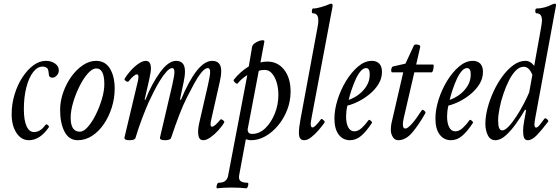

<svg xmlns="http://www.w3.org/2000/svg" viewBox="-20 -745 3026 1038"><path d="M136 13Q95 13 69 -26.5Q43 -66 43 -128Q43 -182 58.5 -233.5Q74 -285 100.5 -326Q127 -367 160 -391.5Q193 -416 228 -416Q257 -416 277.5 -401.5Q298 -387 298 -365Q298 -349 287 -337Q276 -325 263 -325Q250 -325 245 -336Q244 -349 242 -359Q240 -369 238 -373Q228 -385 211 -385Q182 -385 159 -355Q136 -325 122.5 -273Q109 -221 109 -155Q109 -95 123.5 -63Q138 -31 164 -31Q198 -31 226 -70Q231 -76 239 -68.5Q247 -61 244 -57Q196 13 136 13Z M400 13Q353 13 329 -33Q305 -79 305 -151Q305 -198 321.5 -245Q338 -292 365.5 -330.5Q393 -369 428 -392.5Q463 -416 499 -416Q549 -416 574.5 -374Q600 -332 600 -266Q600 -214 584.5 -164.5Q569 -115 542 -75Q515 -35 478.5 -11Q442 13 400 13ZM412 -33Q432 -33 455 -59Q478 -85 498 -125.5Q518 -166 531 -210Q544 -254 544 -290Q544 -375 501 -375Q479 -375 455 -348Q431 -321 410 -279Q389 -237 375.5 -191.5Q362 -146 362 -108Q362 -33 412 -33Z M679 13Q650 13 653 -2L726 -309Q733 -343 720 -343Q706 -343 675 -305Q671 -300 660.5 -307Q650 -314 654 -320Q666 -340 686 -362.5Q706 -385 728.5 -400.5Q751 -416 768 -416Q796 -416 796 -374Q796 -364 793.5 -350Q791 -336 786 -312L762 -207L766 -205Q783 -249 803 -286Q823 -323 846 -355Q891 -416 932 -416Q980 -416 980 -359Q980 -334 973 -302L953 -207L958 -205Q1046 -416 1127 -416Q1176 -416 1176 -361Q1176 -349 1174 -334Q1172 -319 1168 -302L1121 -94Q1118 -81 1118.5 -70.5Q1119 -60 1126 -60Q1140 -60 1171 -98Q1175 -103 1185 -95.5Q1195 -88 1192 -83Q1181 -63 1160.5 -40.5Q1140 -18 1118 -2.5Q1096 13 1079 13Q1063 13 1057 0.5Q1051 -12 1051 -33Q1051 -44 1053 -58Q1055 -72 1061 -97L1104 -284Q1116 -337 1116 -355Q1116 -377 1104 -377Q1088 -377 1068 -352Q1048 -327 1028.5 -291Q1009 -255 992 -221Q970 -178 949.5 -124.5Q929 -71 905 0Q902 13 871 13Q842 13 845 -2L911 -284Q923 -337 923 -355Q923 -377 911 -377Q898 -377 880.5 -358Q863 -339 845.5 -310.5Q828 -282 812 -250.5Q796 -219 784 -193Q768 -157 749 -107Q730 -57 713 -1Q712 5 704.5 9Q697 13 679 13Z M1154 273Q1150 273 1150.5 265.5Q1151 258 1154 250.5Q1157 243 1162 243Q1206 243 1213 206L1317 -339Q1305 -332 1291 -320.5Q1277 -309 1265 -294Q1262 -291 1256 -294.5Q1250 -298 1245.5 -304.5Q1241 -311 1244 -314Q1263 -338 1284 -356Q1305 -374 1325 -386L1343 -492Q1345 -502 1355.5 -510Q1366 -518 1379 -523Q1392 -528 1401.5 -527.5Q1411 -527 1409 -519L1388 -407Q1398 -410 1407 -411Q1416 -412 1426 -412Q1482 -412 1516.5 -367.5Q1551 -323 1551 -250Q1551 -199 1533 -152Q1515 -105 1484 -67.5Q1453 -30 1415 -8.5Q1377 13 1338 13Q1333 13 1325.5 12Q1318 11 1309 8L1273 202Q1269 224 1280 233.5Q1291 243 1319 243Q1323 243 1322.5 250.5Q1322 258 1319 265.5Q1316 273 1311 273Q1294 271 1274.5 270Q1255 269 1232 269Q1210 269 1190.5 270Q1171 271 1154 273ZM1343 -21Q1382 -21 1414 -51.5Q1446 -82 1465.5 -130.5Q1485 -179 1485 -232Q1485 -268 1476 -298.5Q1467 -329 1450.5 -348Q1434 -367 1411 -367Q1404 -367 1395.5 -366Q1387 -365 1379 -362L1321 -57Q1320 -53 1319.5 -50Q1319 -47 1319 -45Q1319 -21 1343 -21Z M1625 13Q1610 13 1603 3.5Q1596 -6 1596 -28Q1596 -41 1598 -58Q1600 -75 1604 -97L1696 -594Q1699 -608 1700 -617.5Q1701 -627 1701 -634Q1701 -673 1672 -673Q1665 -673 1666 -686Q1667 -699 1672 -699Q1690 -699 1715.5 -706.5Q1741 -714 1757 -721Q1766 -725 1772 -725Q1781 -725 1777 -705L1666 -117Q1659 -83 1660 -69.5Q1661 -56 1670 -56Q1682 -56 1715 -100Q1719 -105 1728.5 -96Q1738 -87 1735 -83Q1722 -64 1702.5 -41.5Q1683 -19 1662.5 -3Q1642 13 1625 13Z M1872 13Q1834 13 1811 -17.5Q1788 -48 1788 -104Q1788 -152 1805 -206Q1822 -260 1851 -307.5Q1880 -355 1916 -385.5Q1952 -416 1990 -416Q2016 -416 2030.5 -401Q2045 -386 2045 -356Q2045 -322 2027 -292Q2009 -262 1980.5 -238Q1952 -214 1919.5 -197.5Q1887 -181 1858 -174Q1854 -156 1852.5 -142Q1851 -128 1851 -115Q1851 -79 1862.5 -57Q1874 -35 1896 -35Q1916 -35 1936 -53.5Q1956 -72 1972 -95Q1976 -100 1984.5 -92.5Q1993 -85 1991 -81Q1961 -35 1933 -11Q1905 13 1872 13ZM1865 -205Q1892 -214 1918 -233Q1944 -252 1961.5 -280Q1979 -308 1979 -343Q1979 -377 1959 -377Q1944 -377 1929.5 -360Q1915 -343 1903 -316.5Q1891 -290 1881 -260.5Q1871 -231 1865 -205Z M2133 13Q2114 13 2103.5 -4.5Q2093 -22 2093 -42Q2093 -62 2096 -77L2160 -354H2100Q2096 -354 2095 -361.5Q2094 -369 2097 -377Q2100 -385 2106 -386L2172 -401L2218 -500Q2220 -504 2228.5 -504.5Q2237 -505 2244.5 -502Q2252 -499 2252 -492L2230 -396H2322Q2325 -396 2324.5 -385.5Q2324 -375 2321 -364.5Q2318 -354 2313 -354H2220L2163 -108Q2158 -85 2158 -73Q2158 -50 2171 -50Q2196 -50 2259 -147Q2263 -155 2272.5 -147.5Q2282 -140 2280 -134Q2246 -73 2210 -30Q2174 13 2133 13Z M2418 13Q2380 13 2357 -17.5Q2334 -48 2334 -104Q2334 -152 2351 -206Q2368 -260 2397 -307.5Q2426 -355 2462 -385.5Q2498 -416 2536 -416Q2562 -416 2576.5 -401Q2591 -386 2591 -356Q2591 -322 2573 -292Q2555 -262 2526.5 -238Q2498 -214 2465.5 -197.5Q2433 -181 2404 -174Q2400 -156 2398.5 -142Q2397 -128 2397 -115Q2397 -79 2408.5 -57Q2420 -35 2442 -35Q2462 -35 2482 -53.5Q2502 -72 2518 -95Q2522 -100 2530.5 -92.5Q2539 -85 2537 -81Q2507 -35 2479 -11Q2451 13 2418 13ZM2411 -205Q2438 -214 2464 -233Q2490 -252 2507.5 -280Q2525 -308 2525 -343Q2525 -377 2505 -377Q2490 -377 2475.5 -360Q2461 -343 2449 -316.5Q2437 -290 2427 -260.5Q2417 -231 2411 -205Z M2658 13Q2630 13 2617 -14.5Q2604 -42 2604 -75Q2604 -115 2616 -161Q2628 -207 2649 -252Q2670 -297 2697.5 -334Q2725 -371 2756.5 -393.5Q2788 -416 2820 -416Q2848 -416 2868 -389L2904 -589Q2910 -622 2910 -634Q2910 -673 2881 -673Q2874 -673 2874 -686Q2874 -699 2881 -699Q2901 -699 2923.5 -705Q2946 -711 2965 -721Q2973 -725 2980 -725Q2986 -725 2986 -718Q2986 -714 2985.5 -711.5Q2985 -709 2984 -705L2873 -103Q2872 -93 2870.5 -85.5Q2869 -78 2869 -72Q2869 -65 2871.5 -60Q2874 -55 2878 -55Q2886 -55 2898 -70Q2910 -85 2923 -103Q2928 -109 2937.5 -100.5Q2947 -92 2943 -87Q2909 -42 2882.5 -14.5Q2856 13 2834 13Q2818 13 2813 -1Q2808 -15 2808 -38Q2808 -59 2813.5 -89.5Q2819 -120 2824 -148L2819 -153Q2798 -116 2771 -78Q2744 -40 2715 -13.5Q2686 13 2658 13ZM2695 -40Q2710 -40 2731 -62.5Q2752 -85 2773.5 -118.5Q2795 -152 2813 -186.5Q2831 -221 2841 -246L2858 -340Q2841 -384 2811 -384Q2789 -384 2768.5 -363.5Q2748 -343 2731 -309Q2714 -275 2701 -236Q2688 -197 2680.5 -159Q2673 -121 2673 -92Q2673 -40 2695 -40Z"/></svg>

Font: Junicode Two Beta Condensed
Style: Italic
Weight: 400
Width: 3
Italic angle: -9°
Version: Version 1.053; ttfautohint (v1.8.4)